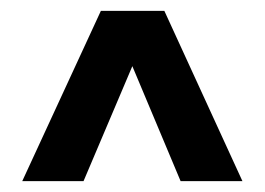

<svg xmlns="http://www.w3.org/2000/svg" viewBox="-20 -770 488 354"><path d="M21 -436 166 -750H283L427 -436H313L224 -648L134 -436Z"/></svg>

Font: Saira SemiExpanded
Style: Bold
Weight: 700
Width: 6
Designer: Hector Gatti with collaboration of the Omnibus-Type team
Foundry: Omnibus-Type
Version: Version 1.101